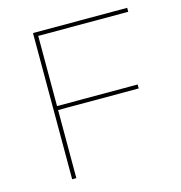

<svg xmlns="http://www.w3.org/2000/svg" viewBox="-104 -794 838 888"><g transform="rotate(-15 314.5 -350.0)"><path d="M133 -700H584V-681H153V0H133ZM148 -345H539V-326H148Z"/></g></svg>

Font: iiserrat Thin
Style: Regular
Weight: 100
Designer: Akira Ohta
Foundry: Akira Ohta
Version: Version 1.200;Glyphs 3.3.1 (3343)